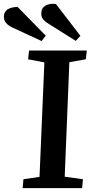

<svg xmlns="http://www.w3.org/2000/svg" viewBox="-76 -971 480 991"><path d="M153 -649 69 -665 74 -710H372L367 -665L282 -650L258 -59L352 -46L348 0H41L45 -46L128 -58ZM169 -852Q156 -860 146.5 -871.5Q137 -883 137 -902Q137 -929 159 -942Q181 -955 213 -950L339 -786L315 -760ZM-14 -830Q-33 -839 -44.5 -852.5Q-56 -866 -56 -885Q-56 -911 -36 -923Q-16 -935 15 -935L160 -787L139 -759Z"/></svg>

Font: Literata 36pt SemiBold
Style: Italic
Weight: 600
Italic angle: -2°
Designer: Latin by Veronika Burian and Jose Scaglione. Greek by Irene Vlachou. Cyrillic by Vera Evstafieva
Foundry: TypeTogether
Version: Version 3.002